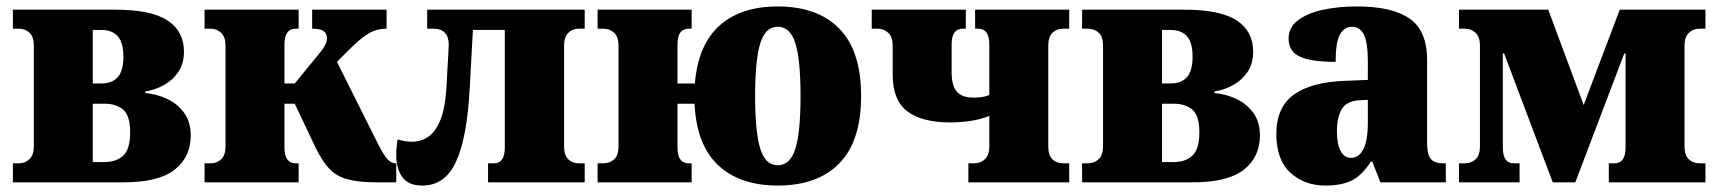

<svg xmlns="http://www.w3.org/2000/svg" viewBox="-20 -566 5334 596"><path d="M20 0V-59H38Q58 -59 71.5 -72Q85 -85 85 -111V-425Q85 -452 71.5 -464.5Q58 -477 38 -477H20V-536H337Q449 -536 500 -502.5Q551 -469 551 -406Q551 -368 533.5 -342.5Q516 -317 489 -302Q462 -287 431 -282V-277Q462 -275 494.5 -261Q527 -247 549.5 -218.5Q572 -190 572 -145Q572 -79 522.5 -39.5Q473 0 363 0ZM268 -307H295Q328 -307 345.5 -326.5Q363 -346 363 -390Q363 -434 345.5 -453.5Q328 -473 295 -473H268ZM268 -63H305Q341 -63 362.5 -83Q384 -103 384 -155Q384 -207 362.5 -225.5Q341 -244 305 -244H268Z M615 0V-59H633Q653 -59 666.5 -71.5Q680 -84 680 -111V-425Q680 -451 666.5 -464Q653 -477 633 -477H615V-536H907V-477H898Q863 -477 863 -428V-307H895L976 -406Q995 -429 995 -448Q995 -461 985 -469Q975 -477 949 -477V-536H1180V-477Q1150 -477 1124 -462Q1098 -447 1057 -405L1026 -374L1146 -134Q1170 -85 1182.5 -72Q1195 -59 1208 -59H1210V0H1149Q1093 0 1058.5 -9.5Q1024 -19 1002 -42.5Q980 -66 960 -107L895 -244H863V-108Q863 -59 898 -59H907V0Z M1291 10Q1248 10 1229 -16Q1210 -42 1210 -85Q1210 -96 1211 -108Q1212 -120 1214 -133Q1226 -130 1236.5 -128Q1247 -126 1258 -126Q1287 -126 1309.5 -141.5Q1332 -157 1347 -193.5Q1362 -230 1366 -296Q1367 -315 1368.5 -343.5Q1370 -372 1371.5 -396.5Q1373 -421 1373 -427Q1373 -477 1324 -477H1306V-536H1795V-477H1777Q1757 -477 1744 -464Q1731 -451 1731 -425V-111Q1731 -84 1744 -71.5Q1757 -59 1777 -59H1795V0H1495V-59H1513Q1547 -59 1547 -108V-473H1448L1438 -291Q1430 -140 1396 -65Q1362 10 1291 10Z M2394 10Q2277 10 2209.5 -53Q2142 -116 2136 -244H2083V-108Q2083 -59 2118 -59H2127V0H1835V-59H1853Q1873 -59 1886.5 -71.5Q1900 -84 1900 -111V-425Q1900 -451 1886.5 -464Q1873 -477 1853 -477H1835V-536H2127V-477H2118Q2083 -477 2083 -428V-307H2137Q2147 -427 2213.5 -486.5Q2280 -546 2394 -546Q2518 -546 2585.5 -477Q2653 -408 2653 -268Q2653 -128 2585.5 -59Q2518 10 2394 10ZM2394 -53Q2433 -53 2449 -104.5Q2465 -156 2465 -268Q2465 -380 2449 -431.5Q2433 -483 2394 -483Q2356 -483 2340 -431.5Q2324 -380 2324 -268Q2324 -156 2340 -104.5Q2356 -53 2394 -53Z M2986 0V-59H3004Q3024 -59 3037.5 -72Q3051 -85 3051 -111V-206Q3022 -195 2991.5 -190.5Q2961 -186 2929 -186Q2843 -186 2797 -220Q2751 -254 2751 -335V-425Q2751 -451 2737.5 -464Q2724 -477 2704 -477H2686V-536H2978V-477H2969Q2934 -477 2934 -428V-343Q2934 -299 2950.5 -281Q2967 -263 3001 -263Q3013 -263 3026 -264.5Q3039 -266 3051 -271V-428Q3051 -477 3016 -477H3007V-536H3299V-477H3281Q3260 -477 3247 -464Q3234 -451 3234 -425V-111Q3234 -84 3247 -71.5Q3260 -59 3281 -59H3299V0Z M3339 0V-59H3357Q3377 -59 3390.5 -72Q3404 -85 3404 -111V-425Q3404 -452 3390.5 -464.5Q3377 -477 3357 -477H3339V-536H3656Q3768 -536 3819 -502.5Q3870 -469 3870 -406Q3870 -368 3852.5 -342.5Q3835 -317 3808 -302Q3781 -287 3750 -282V-277Q3781 -275 3813.5 -261Q3846 -247 3868.5 -218.5Q3891 -190 3891 -145Q3891 -79 3841.5 -39.5Q3792 0 3682 0ZM3587 -307H3614Q3647 -307 3664.5 -326.5Q3682 -346 3682 -390Q3682 -434 3664.5 -453.5Q3647 -473 3614 -473H3587ZM3587 -63H3624Q3660 -63 3681.5 -83Q3703 -103 3703 -155Q3703 -207 3681.5 -225.5Q3660 -244 3624 -244H3587Z M4094 10Q4030 10 3986 -29.5Q3942 -69 3942 -150Q3942 -233 3996 -272Q4050 -311 4153 -315L4226 -318V-374Q4226 -435 4213.5 -459Q4201 -483 4177 -483Q4153 -483 4139.5 -459Q4126 -435 4126 -374Q4051 -374 4015.5 -390Q3980 -406 3980 -446Q3980 -481 4009 -503Q4038 -525 4086 -535.5Q4134 -546 4192 -546Q4301 -546 4355.5 -508.5Q4410 -471 4410 -379V-121Q4410 -86 4421.5 -72.5Q4433 -59 4460 -59H4468V0H4265L4240 -64H4235Q4209 -23 4177.5 -6.5Q4146 10 4094 10ZM4174 -76Q4198 -76 4212 -102.5Q4226 -129 4226 -186V-256L4202 -255Q4161 -253 4145.5 -228Q4130 -203 4130 -158Q4130 -119 4141.5 -97.5Q4153 -76 4174 -76Z M4509 0V-59H4527Q4547 -59 4560.5 -71.5Q4574 -84 4574 -111V-425Q4574 -451 4560.5 -464Q4547 -477 4527 -477H4509V-536H4786L4896 -240L5008 -536H5274V-477H5256Q5236 -477 5222.5 -464Q5209 -451 5209 -425V-111Q5209 -84 5222.5 -71.5Q5236 -59 5256 -59H5274V0H4974V-59H4991Q5026 -59 5026 -108V-400H5022L4870 0H4800L4649 -400H4645V-108Q4645 -59 4679 -59H4697V0Z"/></svg>

Font: Noto Serif SemiCondensed Black
Style: Regular
Weight: 900
Width: 4
Designer: Monotype Design Team
Foundry: Monotype Imaging Inc.
Version: Version 2.014; ttfautohint (v1.8.4.7-5d5b)